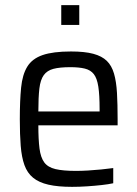

<svg xmlns="http://www.w3.org/2000/svg" viewBox="-20 -718 534 746"><path d="M260 8Q205 8 168 -0.5Q131 -9 108.5 -27.5Q86 -46 75 -76.5Q64 -107 60.5 -151Q57 -195 57 -254Q57 -327 62 -377.5Q67 -428 86 -459Q105 -490 145.5 -504Q186 -518 256 -518Q309 -518 342.5 -509Q376 -500 395 -481.5Q414 -463 423 -432Q432 -401 434.5 -357Q437 -313 437 -255V-231H129Q129 -176 133.5 -141Q138 -106 152 -87Q166 -68 195.5 -61Q225 -54 275 -54Q297 -54 322 -55.5Q347 -57 372.5 -59.5Q398 -62 420 -65V-6Q402 -2 375 1Q348 4 318 6Q288 8 260 8ZM367 -266V-294Q367 -349 362 -381.5Q357 -414 344.5 -430Q332 -446 309.5 -451.5Q287 -457 254 -457Q212 -457 187.5 -450.5Q163 -444 150 -426Q137 -408 133 -374Q129 -340 129 -285H386ZM218 -621V-698H288V-621Z"/></svg>

Font: Saira SemiCondensed
Style: Regular
Weight: 400
Width: 4
Designer: Hector Gatti with collaboration of the Omnibus-Type team
Foundry: Omnibus-Type
Version: Version 1.101